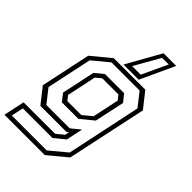

<svg xmlns="http://www.w3.org/2000/svg" viewBox="-301 -897 1211 1211"><g transform="rotate(45 304.0 -292.0)"><path d="M-20 200 10 59H291L340 18.5L346 -10L334 0H100.5L19.5 -103L90.5 -437L215 -540H496.5L578 -437L464 97L339.5 200ZM16 170.5H327.5L439.5 77.5L545 -421.5L475 -511H224L117.5 -423L53 -120L123.5 -30.5H331.5L392 -80L368.5 31.5L298 89.5H33.5ZM181 -111.5 142.5 -160 190 -383.5 247 -430H417.5L456.5 -381.5L413.5 -181.5L328 -111.5ZM199.5 -141.5H324L384.5 -191.5L422 -368.5L397.5 -399H254L217 -368.5L175.5 -172ZM528.5 -784 422.5 -555H287L415.5 -784ZM488.5 -757H429.5L332.5 -586.5H409Z"/></g></svg>

Font: Tourney Thin Light
Style: Italic
Weight: 300
Italic angle: -12°
Version: Version 1.015